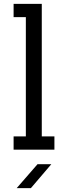

<svg xmlns="http://www.w3.org/2000/svg" viewBox="-20 -770 350 988"><path d="M195 -68H260V0H50V-68H113V-682H50V-750H195ZM173 75H244L139 198H66Z"/></svg>

Font: Kelly Slab
Style: Regular
Weight: 400
Designer: Denis Masharov
Foundry: Denis Masharov
Version: Version 1.001